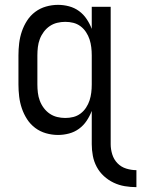

<svg xmlns="http://www.w3.org/2000/svg" viewBox="-20 -548 582 791"><path d="M542 223Q518 223 494 219Q470 215 448 204.5Q426 194 408 177.5Q390 161 378.5 139.5Q367 118 362.5 94Q358 70 358 46V-91Q350 -70 337 -50.5Q324 -31 305.5 -17.5Q287 -4 264.5 2Q242 8 219 8Q194 8 169.5 1Q145 -6 125 -21Q105 -36 91.5 -57Q78 -78 70 -101.5Q62 -125 59 -150Q56 -175 56 -200V-320Q56 -345 59 -370Q62 -395 70 -418.5Q78 -442 91.5 -463Q105 -484 125 -499Q145 -514 169.5 -521Q194 -528 219 -528Q242 -528 264.5 -522Q287 -516 305.5 -502.5Q324 -489 337 -469.5Q350 -450 358 -429V-520H436V46Q436 67 442.5 88Q449 109 464 124.5Q479 140 500 146.5Q521 153 542 153ZM249 -62Q266 -62 282 -66Q298 -70 311.5 -80Q325 -90 334.5 -104.5Q344 -119 349 -134.5Q354 -150 356 -166.5Q358 -183 358 -200V-320Q358 -337 356 -353.5Q354 -370 349 -385.5Q344 -401 334.5 -415.5Q325 -430 311.5 -440Q298 -450 282 -454Q266 -458 249 -458Q232 -458 215.5 -454Q199 -450 185 -440.5Q171 -431 160.5 -417Q150 -403 144 -387Q138 -371 136 -354Q134 -337 134 -320V-200Q134 -183 136 -166Q138 -149 144 -133Q150 -117 160.5 -103Q171 -89 185 -79.5Q199 -70 215.5 -66Q232 -62 249 -62Z"/></svg>

Font: Iosevka Term
Style: Regular
Weight: 400
Monospace: yes
Designer: Belleve Invis
Foundry: Belleve Invis
Version: Version 30.0.1